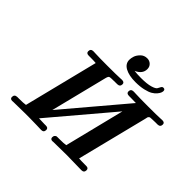

<svg xmlns="http://www.w3.org/2000/svg" viewBox="-211 -1176 1422 1422"><g transform="rotate(45 500.0 -465.5)"><path d="M64.9 -20Q64.9 -46.9 92.8 -47.9H109.9Q160.6 -47.9 180.2 -51.8L326.2 -636.2Q308.1 -638.2 271 -638.2H251Q225.1 -638.2 225.1 -659.2Q225.1 -686 252.9 -686Q256.8 -686 275.9 -685.1Q294.9 -684.1 327.4 -683.6Q359.9 -683.1 398.9 -683.1Q447.8 -683.1 482.9 -683.6Q518.1 -684.1 533.4 -685.1Q548.8 -686 551.8 -686Q577.6 -686 578.1 -666Q578.1 -639.2 550.8 -638.2H537.1Q479 -638.2 470.5 -634.5Q461.9 -630.9 456.1 -606.9L345.2 -163.1L746.1 -637.2Q728 -638.2 691.9 -638.2H672.9Q646 -638.2 646 -659.2Q646 -686 674.8 -686Q678.7 -686 697.8 -685.1Q716.8 -684.1 750.5 -683.6Q784.2 -683.1 824.2 -683.1Q873 -683.1 907 -683.6Q940.9 -684.1 956.1 -685.1Q971.2 -686 974.1 -686Q1000 -686 1000 -666Q1000 -639.2 973.1 -638.2H948.2Q929.2 -638.2 918.2 -637.2Q907.2 -636.2 899.7 -636.2Q892.1 -636.2 887.9 -631.1Q883.8 -626 882.8 -625.5Q881.8 -625 879.9 -614.5Q877.9 -604 877 -601.1L738.8 -49.8Q757.8 -47.9 796.9 -47.9H815.9Q839.8 -47.9 839.8 -26.9Q839.8 0 812 0H810.1Q675.3 -2.9 660.2 -2.9Q610.4 -2.9 514.2 -1Q512.2 0 509.8 0Q486.8 0 486.8 -20Q486.8 -33.2 493.9 -40Q501 -46.9 505.4 -47.4Q509.8 -47.9 515.1 -47.9H532.2Q583 -47.9 602.1 -51.8L719.2 -522.9L318.8 -49.8Q356.9 -47.9 376 -47.9H393.1Q418 -47.9 418 -26.9Q418 0 391.1 0Q390.1 0 345 -1.5Q299.8 -2.9 271 -2.9H212.9Q165 -2.9 92.8 -1Q91.8 -1 90.8 -0.5Q89.8 0 88.9 0Q64.9 0 64.9 -20ZM484.9 -829.1Q484.9 -846.2 491.5 -867.2Q498 -888.2 519 -909.7Q540 -931.2 571.8 -931.2Q595.7 -931.2 612.3 -915.5Q628.9 -899.9 628.9 -875Q628.9 -824.2 570.8 -798.8Q601.6 -794.9 641.1 -794.9Q704.1 -794.9 739.5 -805.4Q774.9 -815.9 781.5 -828.4Q788.1 -840.8 793.9 -851.3Q799.8 -861.8 811 -861.8Q828.1 -861.8 828.1 -844.2Q828.1 -836.4 824 -825.7Q819.8 -814.9 807.4 -800Q794.9 -785.2 774.9 -773.2Q754.9 -761.2 718 -752.7Q681.2 -744.1 633.8 -744.1Q565.9 -744.1 525.4 -766.1Q484.9 -788.1 484.9 -829.1Z"/></g></svg>

Font: CMU Serif
Style: BoldItalic
Weight: 700
Italic angle: -14.04°
Version: Version 0.7.0